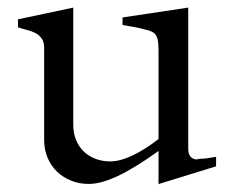

<svg xmlns="http://www.w3.org/2000/svg" viewBox="-20 -460 603 495"><path d="M537.1 -31.2 388.7 14.6V-70.8Q329.1 -27.8 284.9 -6.8Q240.7 14.2 208.5 14.2Q184.1 14.2 163.1 5.6Q142.1 -2.9 126.7 -17.8Q111.3 -32.7 102.5 -53.7Q93.8 -74.7 93.8 -99.6V-336.9Q93.8 -352.1 87.4 -360.8Q81.1 -369.6 71.3 -374.8Q61.5 -379.9 49.6 -382.8Q37.6 -385.7 26.4 -389.6V-410.2L168.9 -440.4V-137.7Q168.9 -116.7 176 -99.4Q183.1 -82 195.6 -69.8Q208 -57.6 225.6 -50.8Q243.2 -43.9 263.7 -43.9Q290 -43.9 322.5 -59.6Q355 -75.2 388.7 -101.6V-330.6Q388.7 -349.1 386.2 -358.9Q383.8 -368.7 378.2 -373.8Q372.6 -378.9 363 -381.6Q353.5 -384.3 338.9 -387.7Q328.6 -390.1 317.1 -391.8Q305.7 -393.6 295.9 -395.5V-415L465.3 -440.4V-76.7Q465.3 -62.5 471.4 -55.9Q477.5 -49.3 487.3 -48.8Q491.2 -50.8 498 -50.8Q504.9 -50.8 512.7 -51.8L537.1 -55.7Z"/></svg>

Font: HM XNiloofar
Style: Regular
Weight: 400
Designer: Hossein Movahhedian
Version: Version 2.8, 2015